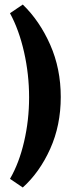

<svg xmlns="http://www.w3.org/2000/svg" viewBox="-20 -706 317 844"><path d="M80.1 118.2 23.9 80.1Q64 11.2 85.9 -83.3Q107.9 -177.7 107.9 -277.8Q107.9 -379.4 85.7 -477.3Q63.5 -575.2 23.9 -647.9L80.1 -686Q154.3 -614.3 200.7 -509.3Q247.1 -404.3 247.1 -279.8Q247.1 -154.8 200.7 -51.8Q154.3 51.3 80.1 118.2Z"/></svg>

Font: Grenze
Style: Bold
Weight: 700
Designer: Renata Polastri
Foundry: Omnibus-Type
Version: Version 1.002;PS 001.002;hotconv 1.0.88;makeotf.lib2.5.64775